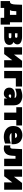

<svg xmlns="http://www.w3.org/2000/svg" viewBox="2566 -3162 704 5875"><g transform="rotate(90 2917.5 -224.0)"><path d="M13 108H222V0H524V108H733V-177H660V-547H125L118 -354C114 -255 99 -177 29 -177H13ZM287 -177C315 -212 319 -266 321 -337L322 -371H435V-177Z M799 0H1122C1278 0 1354 -63 1354 -160C1354 -222 1323 -265 1264 -287C1311 -312 1338 -353 1338 -404C1338 -494 1253 -547 1106 -547H799ZM1102 -140H997V-220H1102C1135 -220 1151 -207 1151 -181C1151 -155 1135 -140 1102 -140ZM1086 -331H997V-407H1086C1120 -407 1135 -396 1135 -370C1135 -344 1120 -331 1086 -331Z M1425 0H1634L1822 -248V0H2047V-547H1839L1650 -300V-547H1425Z M2150 0H2375V-357H2628V-547H2150Z M2992 0H3202V-304C3202 -490 3065 -554 2920 -554C2841 -554 2759 -535 2693 -508V-337C2742 -358 2807 -376 2866 -376C2927 -376 2975 -363 2976 -317L2958 -320C2927 -325 2899 -327 2874 -327C2723 -327 2661 -251 2661 -160C2661 -66 2718 10 2847 10C2910 10 2961 -16 2992 -92ZM2868 -178C2868 -198 2880 -215 2917 -215C2926 -215 2938 -214 2951 -211L2975 -206C2969 -163 2940 -139 2914 -139C2887 -139 2868 -155 2868 -178Z M3426 0H3651V-371H3818V-547H3259V-371H3426Z M4167 11C4235 11 4306 -3 4371 -29V-204C4299 -177 4235 -165 4183 -165C4116 -165 4069 -186 4050 -225H4390C4392 -244 4393 -262 4393 -279C4393 -462 4283 -556 4118 -556C3946 -556 3835 -470 3835 -274C3835 -79 3992 11 4167 11ZM4199 -333H4044C4053 -380 4086 -395 4123 -395C4162 -395 4194 -380 4199 -333Z M4837 0H5063V-547H4542L4528 -252C4526 -203 4504 -184 4466 -184C4455 -184 4443 -186 4429 -189V-2C4456 5 4488 11 4521 11C4620 11 4729 -38 4743 -230L4751 -347H4837Z M5163 0H5372L5560 -248V0H5785V-547H5577L5388 -300V-547H5163Z"/></g></svg>

Font: Chess Sans Black
Style: Regular
Weight: 900
Designer: Wolf Bōese
Foundry: Wolf Bōese
Version: Version 7.223;Glyphs 3.3 (3306)